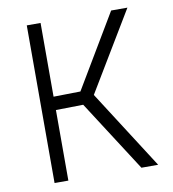

<svg xmlns="http://www.w3.org/2000/svg" viewBox="-79 -767 754 836"><g transform="rotate(-10 298.0 -348.5)"><path d="M479 0 277 -314 156 -312V0H95V-697H156V-371L275 -373L468 -697H540L330 -348L553 0Z"/></g></svg>

Font: TypoPRO Titillium Text
Style: 250 wt
Weight: 300
Designer: Accademia di Belle Arti di Urbino and others
Foundry: Accademia di Belle Arti di Urbino and others.
Version: Version 25.000